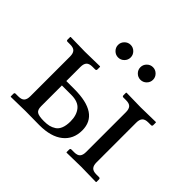

<svg xmlns="http://www.w3.org/2000/svg" viewBox="-147 -797 977 977"><g transform="rotate(45 341.0 -308.5)"><path d="M507.3 -357.9Q507.3 -380.4 497.8 -391.1Q488.3 -401.9 464.4 -401.9H445.3Q437.5 -401.9 437.5 -410.2V-428.7L439.5 -430.7Q507.3 -428.7 543 -428.7L650.4 -430.7L652.3 -428.7V-410.2Q652.3 -401.9 644 -401.9H625Q601.6 -401.9 591.8 -391.1Q582 -380.4 582 -357.9V-71.8Q582 -49.3 591.8 -38.6Q601.6 -27.8 625 -27.8H644Q652.3 -27.8 652.3 -19.5V-1L650.4 1Q582 -1 543 -1L439.5 1L437.5 -1V-19.5Q437.5 -27.8 445.3 -27.8H464.4Q488.3 -27.8 497.8 -38.6Q507.3 -49.3 507.3 -71.8ZM341.3 -126Q341.3 -169.9 319.6 -197Q297.9 -224.1 248 -224.1H180.7V-74.2Q180.7 -48.3 194.3 -39.6Q208 -30.8 244.1 -30.8Q265.1 -30.8 280.8 -34.4Q296.4 -38.1 311 -47.6Q325.7 -57.1 333.5 -76.9Q341.3 -96.7 341.3 -126ZM106 -71.8V-357.4Q106 -379.9 96.4 -390.6Q86.9 -401.4 63 -401.4H43.9Q36.1 -401.4 36.1 -409.7V-428.2L38.1 -430.2Q106 -428.2 141.6 -428.2L249 -430.2L251 -428.2V-409.7Q251 -401.4 242.7 -401.4H223.6Q200.2 -401.4 190.4 -390.6Q180.7 -379.9 180.7 -357.4V-255.9H238.3Q416 -255.9 416 -135.7Q416 -72.3 370.8 -36.1Q325.7 0 242.7 0L141.6 -1L38.1 1L36.1 -1V-19.5Q36.1 -27.8 43.9 -27.8H63Q86.9 -27.8 96.4 -38.6Q106 -49.3 106 -71.8ZM410.9 -540.3Q397.5 -553.7 397.5 -572.3Q397.5 -590.8 410.9 -604.2Q424.3 -617.7 442.9 -617.7Q461.4 -617.7 474.9 -604.2Q488.3 -590.8 488.3 -572.3Q488.3 -553.7 474.9 -540.3Q461.4 -526.9 442.9 -526.9Q424.3 -526.9 410.9 -540.3ZM250.2 -540.3Q236.8 -553.7 236.8 -572.3Q236.8 -590.8 250.2 -604.2Q263.7 -617.7 282.2 -617.7Q300.8 -617.7 314.2 -604.2Q327.6 -590.8 327.6 -572.3Q327.6 -553.7 314.2 -540.3Q300.8 -526.9 282.2 -526.9Q263.7 -526.9 250.2 -540.3Z"/></g></svg>

Font: Libertinage
Style: f
Weight: 400
Designer: OSP
Foundry: OSP
Version: Version 1.0; 2008; OFL relea